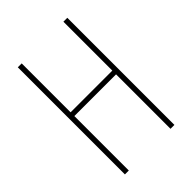

<svg xmlns="http://www.w3.org/2000/svg" viewBox="-210 -810 905 905"><g transform="rotate(-45 243.0 -357.0)"><path d="M408 0H382V-363H104V0H78V-714H104V-388H382V-714H408Z"/></g></svg>

Font: Noto Sans Gujarati ExtraCondensed Thin
Style: Regular
Weight: 100
Width: 2
Designer: Jelle Bosma - Monotype Design Team, Universal Thirst
Foundry: Monotype Imaging Inc.
Version: Version 2.106; ttfautohint (v1.8.4.7-5d5b)